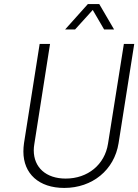

<svg xmlns="http://www.w3.org/2000/svg" viewBox="-20 -916 680 944"><path d="M300 -771H349L436 -867L492 -771H541L468 -896H412ZM296 8C434 8 542 -80 563 -212L640 -700H589L511 -209C495 -107 412 -38 303 -38C206 -38 146 -93 146 -177C146 -187 147 -198 149 -209L226 -700H175L98 -212C96 -198 95 -184 95 -171C95 -62 171 8 296 8Z"/></svg>

Font: Arthouse Owned Light
Style: Italic
Weight: 300
Italic angle: -10°
Designer: Jeremy Tribby
Foundry: Tribby Type
Version: Version 1.000;PS 001.000;hotconv 1.0.88;makeotf.lib2.5.64775